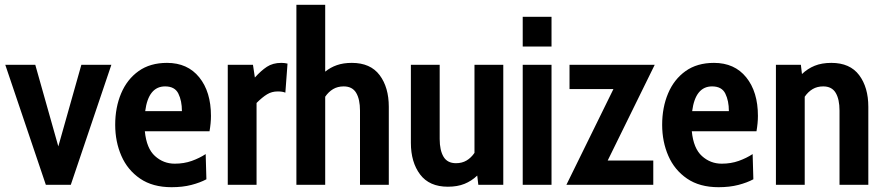

<svg xmlns="http://www.w3.org/2000/svg" viewBox="-20 -770 3684 800"><path d="M171 0 2 -500H127L223 -160L319 -500H444L275 0Z M695 10Q616 10 563.8 -25.8Q511.5 -61.5 485.8 -120.5Q460 -179.5 460 -250Q460 -322.5 484.8 -381Q509.5 -439.5 557.5 -473.8Q605.5 -508 676 -508Q761.5 -508 810.2 -447.8Q859 -387.5 859 -287Q859 -257.5 853 -223H583.5Q590.5 -151.5 625.8 -119.8Q661 -88 708 -88Q746.5 -88 778.8 -99.5Q811 -111 837 -128L840 -23Q814 -9 777.5 0.5Q741 10 695 10ZM585 -307H738Q738 -350 723.2 -380Q708.5 -410 668 -410Q598.5 -410 585 -307Z M929 0V-500H1034L1042 -447Q1067.5 -475.5 1092.2 -491.8Q1117 -508 1152 -508Q1166 -508 1178 -505L1169 -384Q1162.5 -386.5 1155 -387.8Q1147.5 -389 1137 -389Q1112.5 -389 1092.8 -377Q1073 -365 1049 -341V0Z M1215 0V-750H1335V-471.5Q1356.5 -489 1383.5 -498.5Q1410.5 -508 1446 -508Q1523.5 -508 1561.8 -457Q1600 -406 1600 -325V0H1480V-309Q1480 -356.5 1464 -383.2Q1448 -410 1412 -410Q1387 -410 1368 -398.8Q1349 -387.5 1335 -367V0Z M1846 8Q1769 8 1730.5 -43Q1692 -94 1692 -175V-500H1812V-191Q1812 -144 1828 -117Q1844 -90 1880 -90Q1905 -90 1924 -101.2Q1943 -112.5 1957 -133V-500H2077V0H1973L1968.5 -38.5Q1945 -16 1915.5 -4Q1886 8 1846 8Z M2158 -576V-700H2278V-576ZM2158 0V-500H2278V0Z M2340 0 2536 -399H2353V-500H2708L2512 -101H2702V0Z M2974 10Q2895 10 2842.8 -25.8Q2790.5 -61.5 2764.8 -120.5Q2739 -179.5 2739 -250Q2739 -322.5 2763.8 -381Q2788.5 -439.5 2836.5 -473.8Q2884.5 -508 2955 -508Q3040.5 -508 3089.2 -447.8Q3138 -387.5 3138 -287Q3138 -257.5 3132 -223H2862.5Q2869.5 -151.5 2904.8 -119.8Q2940 -88 2987 -88Q3025.5 -88 3057.8 -99.5Q3090 -111 3116 -128L3119 -23Q3093 -9 3056.5 0.5Q3020 10 2974 10ZM2864 -307H3017Q3017 -350 3002.2 -380Q2987.5 -410 2947 -410Q2877.5 -410 2864 -307Z M3213 0V-500H3317L3321.5 -461.5Q3345 -484 3374.5 -496Q3404 -508 3444 -508Q3521.5 -508 3559.8 -457Q3598 -406 3598 -325V0H3478V-309Q3478 -356.5 3462 -383.2Q3446 -410 3410 -410Q3385 -410 3366 -398.8Q3347 -387.5 3333 -367V0Z"/></svg>

Font: Cabin Condensed
Style: Bold
Weight: 700
Width: 3
Designer: Pablo Impallari
Foundry: Pablo Impallari. http://www.impallari.com Igino Marini. http://www.ikern.com
Version: Version 3.001; ttfautohint (v1.8.3)